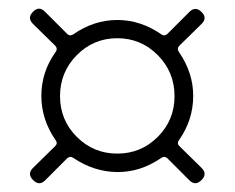

<svg xmlns="http://www.w3.org/2000/svg" viewBox="-20 -586 540 442"><path d="M343.3 -459Q304.7 -498 250 -498Q195.3 -498 156.7 -459Q118.2 -419.9 118.2 -364.7Q118.2 -309.6 156.7 -271Q195.3 -232.4 250 -232.4Q304.7 -232.4 343.3 -271Q381.8 -309.6 381.8 -364.7Q381.8 -419.9 343.3 -459ZM55.7 -199.2 107.4 -250Q113.3 -255.9 108.4 -262.7Q75.2 -310.5 75.2 -365.2Q75.2 -420.9 108.4 -466.8Q113.3 -473.6 107.4 -480.5L55.7 -531.2Q42 -544.9 56.2 -559.1Q70.3 -573.2 84 -558.6L134.8 -507.8Q140.6 -502 148.4 -506.8Q196.3 -540 250 -540Q303.7 -540 351.6 -506.8Q358.4 -502 365.2 -507.8L416 -558.6Q429.7 -572.3 443.8 -558.6Q458 -544.9 444.3 -531.2L392.6 -480.5Q386.7 -474.6 391.6 -466.8Q424.8 -418.9 424.8 -365.2Q424.8 -309.6 391.6 -262.7Q386.7 -255.9 392.6 -250L444.3 -199.2Q458 -185.5 443.8 -171.4Q429.7 -157.2 416 -170.9L365.2 -221.7Q359.4 -227.5 351.6 -222.7Q303.7 -189.5 250 -189.9Q196.3 -190.4 148.4 -222.7Q141.6 -227.5 134.8 -221.7L84 -170.9Q70.3 -157.2 56.2 -171.4Q42 -185.5 55.7 -199.2Z"/></svg>

Font: Rounded-X Mgen+ 1m light
Style: Regular
Weight: 200
Designer: [Source Han Sans]
Ryoko NISHIZUKA  (kana & ideographs); Paul D. Hunt (Latin, Greek & Cyrillic); Wenlong ZHANG  (bopomofo
Version: Version 1.059.20150602